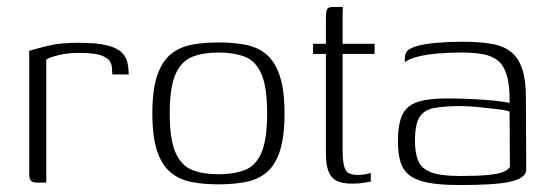

<svg xmlns="http://www.w3.org/2000/svg" viewBox="-20 -525 1588 552"><path d="M113 0H86Q75 0 69.5 -5Q64 -10 64 -24V-379Q84 -385 118.5 -393.5Q153 -402 208 -402Q257 -402 286 -395Q315 -388 328.5 -375.5Q342 -363 346 -346.5Q350 -330 350 -311H303L302 -325Q302 -348 286.5 -358Q271 -368 250 -370.5Q229 -373 208 -373Q177 -373 152.5 -367.5Q128 -362 113 -354Z M608 5Q566 5 531.5 -1.5Q497 -8 471.5 -28.5Q446 -49 432 -90Q418 -131 418 -199Q418 -267 432 -308Q446 -349 471.5 -369.5Q497 -390 531.5 -396.5Q566 -403 608 -403Q650 -403 685 -396.5Q720 -390 745 -369.5Q770 -349 784 -308Q798 -267 798 -199Q798 -130 784 -89Q770 -48 745 -28Q720 -8 685 -1.5Q650 5 608 5ZM608 -24Q652 -24 683.5 -36Q715 -48 731.5 -85.5Q748 -123 748 -199Q748 -275 731.5 -312.5Q715 -350 683.5 -362Q652 -374 608 -374Q565 -374 533.5 -362Q502 -350 485 -312.5Q468 -275 468 -199Q468 -123 485 -85.5Q502 -48 533.5 -36Q565 -24 608 -24Z M993 3Q965 3 948.5 -5Q932 -13 924.5 -32Q917 -51 917 -85V-370H880V-399H917V-477Q917 -489 919 -495Q921 -501 925.5 -503Q930 -505 938 -505H966Q966 -504 965.5 -497.5Q965 -491 965 -477V-399H1057V-370H965V-92Q965 -53 973 -37.5Q981 -22 1008 -22Q1020 -22 1030.5 -24Q1041 -26 1046 -28V-3Q1040 -2 1026 0.5Q1012 3 993 3Z M1303 7Q1247 7 1212 0.5Q1177 -6 1158 -20.5Q1139 -35 1131.5 -59Q1124 -83 1124 -118Q1124 -169 1137 -195.5Q1150 -222 1181 -232Q1212 -242 1265 -242Q1290 -242 1318.5 -241Q1347 -240 1373.5 -238Q1400 -236 1419.5 -233.5Q1439 -231 1445 -229Q1446 -279 1437 -308.5Q1428 -338 1410.5 -351.5Q1393 -365 1367 -369.5Q1341 -374 1308 -374Q1275 -374 1242 -371.5Q1209 -369 1182.5 -362.5Q1156 -356 1144 -346V-357Q1144 -376 1157 -383.5Q1170 -391 1184 -394Q1202 -399 1236.5 -402Q1271 -405 1306 -405Q1353 -405 1387.5 -400Q1422 -395 1445 -379Q1468 -363 1480 -330.5Q1492 -298 1492 -242L1493 -34Q1489 -12 1446.5 -2.5Q1404 7 1303 7ZM1302 -19Q1354 -19 1383.5 -22Q1413 -25 1427.5 -31Q1442 -37 1446 -46L1445 -204Q1437 -208 1411.5 -211Q1386 -214 1356.5 -217Q1327 -220 1306 -220Q1258 -220 1228.5 -214.5Q1199 -209 1186 -188Q1173 -167 1173 -120Q1173 -86 1182 -63.5Q1191 -41 1218.5 -30Q1246 -19 1302 -19Z"/></svg>

Font: Genos Thin Light
Style: Regular
Weight: 300
Version: Version 1.010